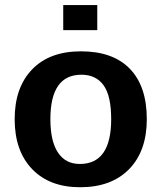

<svg xmlns="http://www.w3.org/2000/svg" viewBox="-20 -745 651 774"><path d="M571.8 -264.6Q571.8 -136.2 500.5 -63.2Q429.2 9.8 303.2 9.8Q179.7 9.8 109.4 -63.5Q39.1 -136.7 39.1 -264.6Q39.1 -392.1 109.4 -465.1Q179.7 -538.1 306.2 -538.1Q435.5 -538.1 503.7 -467.5Q571.8 -397 571.8 -264.6ZM428.2 -264.6Q428.2 -358.9 397.5 -401.4Q366.7 -443.8 308.1 -443.8Q183.1 -443.8 183.1 -264.6Q183.1 -176.3 213.6 -130.1Q244.1 -84 301.8 -84Q428.2 -84 428.2 -264.6ZM234.9 -623.5V-724.6H372.1V-623.5Z"/></svg>

Font: Liberation Sans
Style: Bold
Weight: 700
Designer: Steve Matteson
Foundry: Ascender Corporation
Version: Version 2.1.5